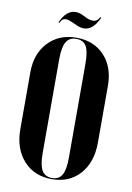

<svg xmlns="http://www.w3.org/2000/svg" viewBox="-93 -893 661 961"><g transform="rotate(10 237.5 -412.5)"><path d="M141.1 -767.1 136.2 -769Q165.5 -835 212.9 -835Q227.5 -835 242.2 -829.1L275.9 -813Q289.6 -807.1 304.2 -807.1Q326.2 -807.1 337.9 -831.1L342.8 -828.1Q312 -761.2 266.1 -761.2Q251 -761.2 233.9 -768.1L211.9 -777.8Q183.6 -791 171.9 -791Q161.1 -791 154.3 -785.9Q147.5 -780.8 141.1 -767.1ZM41 -210V-499Q41 -592.8 95.7 -650.9Q150.4 -709 238.8 -709Q327.6 -709 381.3 -651.6Q435.1 -594.2 435.1 -499V-210Q435.1 -110.4 381.6 -50.3Q328.1 9.8 238.8 9.8Q149.4 9.8 95.2 -50.5Q41 -110.8 41 -210ZM171.9 -587.9V-110.8Q171.9 -50.3 187.7 -23.2Q203.6 3.9 238.8 3.9Q273.9 3.9 289.6 -22.7Q305.2 -49.3 305.2 -110.8V-587.9Q305.2 -650.9 290 -677Q274.9 -703.1 238.8 -703.1Q203.6 -703.1 187.7 -675.8Q171.9 -648.4 171.9 -587.9Z"/></g></svg>

Font: Moniqa Black Display
Style: Regular
Weight: 900
Designer: Rajesh Rajput
Foundry: Rajesh Rajput
Version: Version 1.000